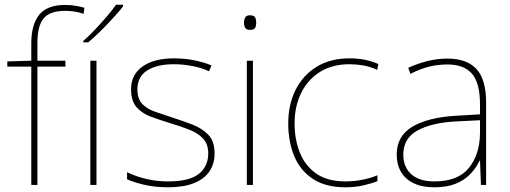

<svg xmlns="http://www.w3.org/2000/svg" viewBox="-20 -786 2169 816"><path d="M258 -503H139V0H113V-503H11V-525L113 -528V-603Q113 -681 146.5 -723Q180 -765 257 -765Q282 -765 301 -761.5Q320 -758 339 -753L335 -727Q317 -734 296.5 -737Q276 -740 257 -740Q193 -740 166 -708.5Q139 -677 139 -603V-528H258Z M390 0H364V-528H390ZM503 -759Q490 -742 472.5 -722.5Q455 -703 435.5 -682.5Q416 -662 395.5 -642.5Q375 -623 355 -606H334V-612Q357 -632 383.5 -660Q410 -688 434.5 -716.5Q459 -745 473 -766H503Z M892 -134Q892 -90 870 -57.5Q848 -25 804 -7.5Q760 10 694 10Q639 10 594 -0.5Q549 -11 520 -24V-54Q560 -35 604 -25Q648 -15 694 -15Q785 -15 825 -47Q865 -79 865 -134Q865 -173 843.5 -196.5Q822 -220 785.5 -234.5Q749 -249 705 -262Q659 -276 620.5 -290.5Q582 -305 559.5 -331.5Q537 -358 537 -407Q537 -469 586 -503.5Q635 -538 719 -538Q766 -538 807 -529.5Q848 -521 879 -508L868 -483Q840 -497 799.5 -505Q759 -513 719 -513Q647 -513 605.5 -486.5Q564 -460 564 -407Q564 -366 584.5 -344.5Q605 -323 639.5 -311Q674 -299 714 -286Q758 -272 799 -256Q840 -240 866 -212.5Q892 -185 892 -134Z M1055 -528V0H1029V-528ZM1042 -721Q1060 -721 1064.5 -711.5Q1069 -702 1069 -690Q1069 -677 1064.5 -668Q1060 -659 1042 -659Q1027 -659 1022 -668Q1017 -677 1017 -690Q1017 -702 1022 -711.5Q1027 -721 1042 -721Z M1448 10Q1364 10 1310 -25.5Q1256 -61 1230.5 -122.5Q1205 -184 1205 -261Q1205 -342 1236.5 -404.5Q1268 -467 1326 -502.5Q1384 -538 1465 -538Q1501 -538 1530.5 -532Q1560 -526 1588 -514L1583 -489Q1553 -503 1523.5 -508Q1494 -513 1465 -513Q1393 -513 1341 -481Q1289 -449 1260.5 -392Q1232 -335 1232 -261Q1232 -193 1254.5 -137Q1277 -81 1324.5 -48Q1372 -15 1448 -15Q1484 -15 1519.5 -22Q1555 -29 1584 -41V-16Q1559 -6 1524 2Q1489 10 1448 10Z M1882 -537Q1964 -537 2005 -492.5Q2046 -448 2046 -350V0H2024L2020 -103H2018Q2004 -73 1979.5 -47Q1955 -21 1917.5 -5.5Q1880 10 1826 10Q1773 10 1737.5 -7.5Q1702 -25 1684 -56Q1666 -87 1666 -129Q1666 -208 1732.5 -247.5Q1799 -287 1917 -294L2020 -300V-343Q2020 -433 1986 -472.5Q1952 -512 1882 -512Q1842 -512 1804.5 -503Q1767 -494 1724 -472L1715 -498Q1755 -516 1796.5 -526.5Q1838 -537 1882 -537ZM1919 -270Q1817 -265 1755.5 -232Q1694 -199 1694 -129Q1694 -76 1728 -45.5Q1762 -15 1826 -15Q1926 -15 1972.5 -72Q2019 -129 2020 -220V-275Z"/></svg>

Font: Noto Sans Hebrew Thin Thin
Style: Regular
Weight: 250
Version: Version 3.001